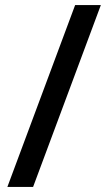

<svg xmlns="http://www.w3.org/2000/svg" viewBox="-20 -734 424 754"><path d="M376 -714H275L9 0H110Z"/></svg>

Font: Noto Sans Bassa Vah Medium
Style: Regular
Weight: 500
Designer: Monotype Design Team
Foundry: Monotype Imaging Inc.
Version: Version 2.002